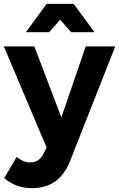

<svg xmlns="http://www.w3.org/2000/svg" viewBox="-30 -780 621 1001"><path d="M138 201Q95 201 60 188.5Q25 176 -8 149L57 38Q92 67 127 67Q176 67 198 19L213 -11L-10 -538H149L290 -168L417 -538H571L335 60Q279 201 138 201ZM463 -612H341L284 -677L226 -612H105L213 -760H354Z"/></svg>

Font: Montserrat SemiBold
Style: Regular
Weight: 600
Designer: Julieta Ulanovsky
Foundry: Julieta Ulanovsky
Version: Version 6.001